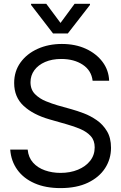

<svg xmlns="http://www.w3.org/2000/svg" viewBox="-20 -966 631 999"><path d="M294.9 12.7Q216.8 12.7 159.7 -12.5Q102.5 -37.6 70.1 -82.8Q37.6 -127.9 33.2 -187.5H124Q127.9 -146.5 152.1 -119.6Q176.3 -92.8 213.9 -79.6Q251.5 -66.4 294.9 -66.4Q345.2 -66.4 385.5 -83Q425.8 -99.6 449.2 -129.4Q472.7 -159.2 472.7 -199.2Q472.7 -235.4 452.1 -257.8Q431.6 -280.3 398.7 -294.4Q365.7 -308.6 327.1 -319.3L238.3 -344.7Q152.8 -369.1 103.3 -414.8Q53.7 -460.4 53.7 -534.2Q53.7 -595.2 86.7 -640.9Q119.6 -686.5 176 -711.9Q232.4 -737.3 301.8 -737.3Q372.1 -737.3 426.8 -712.2Q481.4 -687 513.7 -643.8Q545.9 -600.6 547.9 -545.9H461.9Q455.6 -599.6 410.4 -629.4Q365.2 -659.2 298.8 -659.2Q251 -659.2 214.8 -643.6Q178.7 -627.9 158.7 -600.6Q138.7 -573.2 138.7 -538.1Q138.7 -499.5 162.6 -475.8Q186.5 -452.1 219.5 -439Q252.4 -425.8 279.3 -418L352.5 -397.5Q380.9 -389.6 415.8 -376.5Q450.7 -363.3 483.2 -340.8Q515.6 -318.4 536.6 -283.4Q557.6 -248.5 557.6 -197.3Q557.6 -138.7 526.9 -91.1Q496.1 -43.5 437.5 -15.4Q378.9 12.7 294.9 12.7ZM220.7 -946.3 294.9 -846.7 368.2 -946.3H448.2V-940.4L333 -792H255.9L141.6 -940.4V-946.3Z"/></svg>

Font: Inter Tight
Style: Regular
Weight: 400
Designer: Rasmus Andersson
Foundry: rsms
Version: Version 3.002